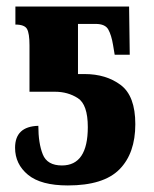

<svg xmlns="http://www.w3.org/2000/svg" viewBox="-20 -556 470 586"><path d="M187 10Q296 10 344.5 -39Q393 -88 393 -177Q393 -263 348.5 -296.5Q304 -330 238 -330H218V-483H272Q301 -483 310.5 -466Q320 -449 325 -419L330 -389H376L374 -536H27V-481Q55 -481 62.5 -467.5Q70 -454 70 -418V-276H148Q187 -276 217.5 -256.5Q248 -237 248 -168Q248 -51 169 -51Q124 -51 110.5 -85Q97 -119 97 -172Q26 -170 26 -105Q26 -55 65.5 -22.5Q105 10 187 10Z"/></svg>

Font: Noto Serif ExtraCondensed Extra
Style: Regular
Weight: 800
Width: 3
Designer: Monotype Design Team
Foundry: Monotype Imaging Inc.
Version: Version 1.002